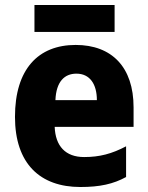

<svg xmlns="http://www.w3.org/2000/svg" viewBox="-20 -832 593 769"><path d="M439 -812H118V-704H439ZM283 -652C133 -652 40 -555 40 -364C40 -177 140 -83 302 -83C380 -83 434 -95 485 -123V-246C428 -216 379 -203 317 -203C242 -203 202 -247 199 -324H515V-402C515 -563 428 -652 283 -652ZM286 -537C340 -537 368 -495 368 -431H202C205 -506 239 -537 286 -537Z"/></svg>

Font: Noto Sans Kannada UI SemiCondensed ExtraBold
Style: Regular
Weight: 800
Width: 4
Designer: Jelle Bosma - Monotype Design Team
Foundry: Monotype Imaging Inc.
Version: Version 2.005